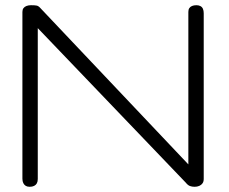

<svg xmlns="http://www.w3.org/2000/svg" viewBox="-20 -707 878 737"><path d="M94 10Q85 10 79 6.5Q73 3 69.5 -4Q66 -11 66 -21V-661Q66 -670 70 -675.5Q74 -681 81.5 -684Q89 -687 99 -687Q114 -687 121 -685.5Q128 -684 135 -676L703 -76V-661Q703 -670 706.5 -675.5Q710 -681 717 -684Q724 -687 734 -687Q743 -687 749.5 -683.5Q756 -680 759 -673Q762 -666 762 -656V-20Q762 -10 757.5 -3.5Q753 3 745 6.5Q737 10 727 10Q717 10 709 7Q701 4 693 -6L125 -599V-20Q125 -10 121.5 -3.5Q118 3 111 6.5Q104 10 94 10Z"/></svg>

Font: Fredoka SemiExpanded Light
Style: Regular
Weight: 300
Width: 6
Designer: Ben Nathan
Foundry: Milena B. Brandão, Ben Nathan
Version: Version 2.001